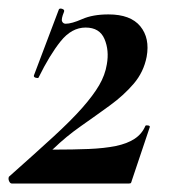

<svg xmlns="http://www.w3.org/2000/svg" viewBox="-20 -433 413 453"><path d="M1 -16Q63 -71 105.5 -110Q148 -149 174 -178.5Q200 -208 214 -232Q228 -256 232 -281Q238 -314 226.5 -341Q215 -368 182 -368Q149 -368 123 -335.5Q97 -303 71 -250Q70 -248 64.5 -249.5Q59 -251 60 -255L119 -411Q121 -414 127 -412Q133 -410 131 -405Q124 -388 126.5 -382.5Q129 -377 135 -377Q149 -377 174 -388Q199 -399 236 -399Q288 -399 311 -371Q334 -343 326 -299Q319 -263 295.5 -235.5Q272 -208 239 -184Q206 -160 171 -135.5Q136 -111 106 -82Q104 -81 104 -80.5Q104 -80 106 -80Q153 -80 189.5 -81.5Q226 -83 253 -88.5Q280 -94 297.5 -105.5Q315 -117 323 -136Q324 -138 329.5 -137Q335 -136 333 -132L291 -7Q290 -3 289 -1.5Q288 0 284 0Q220 0 147.5 0Q75 0 8 0Q4 0 1.5 -5.5Q-1 -11 1 -16Z"/></svg>

Font: Cormorant Garamond Light
Style: Bold Italic
Weight: 700
Italic angle: -10°
Version: Version 4.001